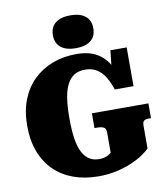

<svg xmlns="http://www.w3.org/2000/svg" viewBox="-102 -1048 1007 1151"><g transform="rotate(-10 401.5 -473.0)"><path d="M722 -234V-97Q706 -80 676 -60Q646 -40 604.5 -22.5Q563 -5 512.5 6Q462 17 406 17Q322 17 254 -7.5Q186 -32 137 -79.5Q88 -127 61.5 -196.5Q35 -266 35 -355Q35 -444 62 -513Q89 -582 138.5 -630Q188 -678 254 -703Q320 -728 399 -728Q476 -728 524 -699.5Q572 -671 599 -621.5Q626 -572 640 -507L586 -541L605 -715H704V-479H590Q576 -523 555.5 -556.5Q535 -590 505.5 -608.5Q476 -627 434 -627Q395 -627 368 -610Q341 -593 324 -559.5Q307 -526 299.5 -475Q292 -424 292 -355Q292 -280 300.5 -228Q309 -176 326.5 -144.5Q344 -113 369 -98.5Q394 -84 426 -84Q443 -84 456.5 -87.5Q470 -91 481 -97Q492 -103 500 -110V-234Q500 -258 485.5 -265Q471 -272 449 -272H430V-362H774V-272H759Q741 -272 731.5 -265Q722 -258 722 -234ZM404 -763Q346 -763 313.5 -788.5Q281 -814 281 -863Q281 -912 313.5 -937.5Q346 -963 404 -963Q463 -963 495 -937.5Q527 -912 527 -863Q527 -814 495 -788.5Q463 -763 404 -763Z"/></g></svg>

Font: Roboto Serif Black
Style: Regular
Weight: 900
Designer: Greg Gazdowicz
Foundry: Commercial Type
Version: Version 1.008